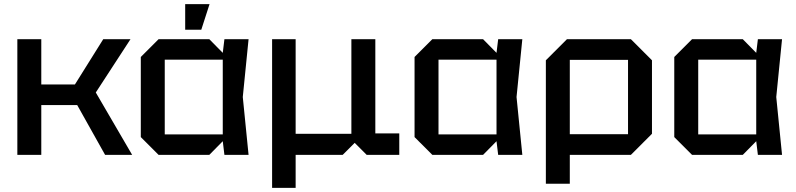

<svg xmlns="http://www.w3.org/2000/svg" viewBox="-20 -750 3858 930"><path d="M64 0V-560H180V-341H343L480 -560H612L444 -302L620 0H489L354 -241H180V0Z M748 0 662 -86V-474L748 -560H994L1059 -494L1067 -560H1184L1156 -280L1184 0H1067L1059 -66L994 0ZM778 -99H1059V-461H778ZM877 -606V-730H995L955 -606Z M1298 160V-560H1412V-102H1682V-560H1798V-104H1914V0H1756L1698 -58L1640 0H1412V160Z M2074 0 1988 -86V-474L2074 -560H2320L2385 -494L2393 -560H2510L2482 -280L2510 0H2393L2385 -66L2320 0ZM2104 -99H2385V-461H2104Z M2624 140V-458L2726 -560H3036L3138 -458V-102L3036 0H2740V140ZM3022 -460H2740V-100H3022Z M3332 0 3246 -86V-474L3332 -560H3578L3643 -494L3651 -560H3768L3740 -280L3768 0H3651L3643 -66L3578 0ZM3362 -99H3643V-461H3362Z"/></svg>

Font: Tektur Medium
Style: Regular
Weight: 500
Designer: Adam Jagosz
Foundry: Adam Jagosz
Version: Version 1.005;gftools[0.9.30]